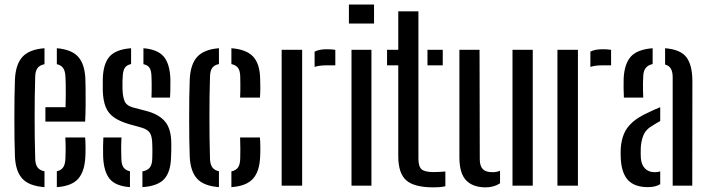

<svg xmlns="http://www.w3.org/2000/svg" viewBox="-20 -820 3130 848"><path d="M46 -128.5Q44.5 -163 44 -206.8Q43.5 -250.5 43.5 -297.8Q43.5 -345 44 -389.5Q44.5 -434 46 -470Q49.5 -537.5 80 -569.8Q110.5 -602 176.5 -607V-536.5Q154.5 -532 145.2 -518.5Q136 -505 135.5 -482Q134 -436 133.5 -391.2Q133 -346.5 133 -302.2Q133 -258 133.5 -212.5Q134 -167 135.5 -119.5Q136 -94 145.8 -80.8Q155.5 -67.5 176.5 -63.5V6.5Q108.5 1.5 78.8 -30.8Q49 -63 46 -128.5ZM231 6.5V-63.5Q250.5 -68 259.2 -81.2Q268 -94.5 269 -120Q270 -135 270 -159.8Q270 -184.5 268.5 -213H356Q357.5 -197.5 357.8 -171.2Q358 -145 357 -128.5Q354 -62.5 325.2 -30.2Q296.5 2 231 6.5ZM180.5 -283V-346.5H269.5Q270.5 -374 270.5 -402Q270.5 -430 270.2 -451.5Q270 -473 269 -482Q268 -506.5 258.8 -519.5Q249.5 -532.5 231 -536.5V-607Q296 -601.5 325 -569.5Q354 -537.5 357 -473Q357.5 -462 358 -430.2Q358.5 -398.5 358.2 -358.8Q358 -319 356 -283Z M435.5 -128.5Q435 -152 435.2 -172.5Q435.5 -193 436.5 -213H516.5Q515 -181.5 515.2 -159Q515.5 -136.5 516 -119.5Q516.5 -94 525.2 -81Q534 -68 554 -63.5V6.5Q490.5 2 464.2 -30.2Q438 -62.5 435.5 -128.5ZM609 6.5V-63Q631.5 -67 641.8 -80.2Q652 -93.5 652.5 -120Q653 -134.5 653 -143.8Q653 -153 653 -161.8Q653 -170.5 652.5 -183Q652 -215.5 643 -231.5Q634 -247.5 606.5 -256L549 -272Q508.5 -284 483.5 -301.5Q458.5 -319 447 -347Q435.5 -375 434 -419Q434 -435.5 434 -446.8Q434 -458 434 -470.5Q435.5 -537.5 463.5 -569.8Q491.5 -602 559 -607V-537Q539.5 -533 531.2 -520.2Q523 -507.5 522 -482Q521.5 -473.5 521 -459.8Q520.5 -446 521 -427.5Q522 -394 530 -373.8Q538 -353.5 568.5 -345L622.5 -331Q680.5 -316.5 708.5 -283.8Q736.5 -251 736.5 -186Q736.5 -169.5 736.5 -156.5Q736.5 -143.5 735.5 -126.5Q734 -61 705.5 -29.5Q677 2 609 6.5ZM649 -389Q649.5 -404.5 649.8 -422Q650 -439.5 649.8 -455.5Q649.5 -471.5 649 -482.5Q648.5 -507 640.8 -519.8Q633 -532.5 613.5 -536.5V-607Q676 -602 703 -570.2Q730 -538.5 732.5 -472Q732.5 -464.5 732.5 -448.8Q732.5 -433 732.2 -416.5Q732 -400 731 -389Z M818 -128.5Q816.5 -163 816 -206.8Q815.5 -250.5 815.5 -297.8Q815.5 -345 816 -389.5Q816.5 -434 818 -470Q821.5 -537.5 851.8 -569.8Q882 -602 947 -607V-537Q926.5 -533 917.2 -520Q908 -507 907.5 -482Q906 -435.5 905.5 -391Q905 -346.5 905 -302Q905 -257.5 905.5 -212.2Q906 -167 907.5 -119.5Q908 -94.5 917.5 -81.2Q927 -68 947 -63.5V6.5Q880 1.5 850.5 -30.8Q821 -63 818 -128.5ZM1002 6.5V-63Q1022.5 -67.5 1031.5 -80.8Q1040.5 -94 1041 -120Q1041.5 -140.5 1041.5 -162Q1041.5 -183.5 1040.5 -213H1128Q1129.5 -196.5 1129.8 -171.2Q1130 -146 1129 -128.5Q1126.5 -62.5 1097 -30.2Q1067.5 2 1002 6.5ZM1040.5 -389Q1041.5 -404 1041.5 -420.8Q1041.5 -437.5 1041.5 -453.5Q1041.5 -469.5 1041 -482.5Q1040.5 -507 1031.5 -519.8Q1022.5 -532.5 1002 -537V-607Q1067.5 -602 1097.5 -570.5Q1127.5 -539 1129 -473Q1130 -453.5 1129.8 -430Q1129.5 -406.5 1128 -389Z M1224 0V-600H1314.5V0ZM1369.5 -524.5V-592Q1390 -602.5 1422.5 -602.5Q1432 -602.5 1442 -602Q1452 -601.5 1461 -600V-531.5H1423.5Q1390.5 -531.5 1369.5 -524.5Z M1521 -716V-800H1632V-716ZM1532.5 0V-600H1620.5V0Z M1689.5 -531.5V-600H1739V-770H1828V-120Q1828 -85 1841.8 -72.5Q1855.5 -60 1895.5 -60Q1910.5 -60 1921.5 -60.8Q1932.5 -61.5 1947 -62.5V2.5Q1935 5.5 1922.2 6.5Q1909.5 7.5 1894.5 7.5Q1809 7.5 1774 -23.8Q1739 -55 1739 -130.5V-531.5ZM1868 -531.5V-600H1935.5V-531.5Z M2009 -125V-600H2098L2099 -117.5Q2099 -87 2112.2 -73.2Q2125.5 -59.5 2155 -59.5Q2174 -59.5 2188.5 -66V-10.5Q2161.5 7.5 2125 7.5Q2068.5 7.5 2038.8 -23.5Q2009 -54.5 2009 -125ZM2243.5 0V-600H2333V0Z M2442 0V-600H2532.5V0ZM2587.5 -524.5V-592Q2608 -602.5 2640.5 -602.5Q2650 -602.5 2660 -602Q2670 -601.5 2679 -600V-531.5H2641.5Q2608.5 -531.5 2587.5 -524.5Z M2722 -114.5Q2721.5 -127 2721.2 -139.2Q2721 -151.5 2721.5 -164Q2724 -200.5 2735.8 -228.8Q2747.5 -257 2773.5 -280.2Q2799.5 -303.5 2845.5 -324Q2857.5 -330 2870.2 -335.8Q2883 -341.5 2896 -346.5V-285.5Q2889 -282 2881 -277Q2873 -272 2864 -266.5Q2831.5 -248.5 2821 -220.8Q2810.5 -193 2810 -163Q2809.5 -149.5 2809.8 -140.2Q2810 -131 2810.5 -120.5Q2813 -92 2828.8 -75.8Q2844.5 -59.5 2872 -59.5Q2886 -59.5 2896 -63V-6.5Q2875 6.5 2842 6.5Q2784.5 6.5 2755.5 -22.8Q2726.5 -52 2722 -114.5ZM2735.5 -389Q2734.5 -408 2734.2 -430.5Q2734 -453 2734.5 -473Q2737.5 -537 2765.5 -569.2Q2793.5 -601.5 2862.5 -607V-537Q2844 -533.5 2833 -521Q2822 -508.5 2821 -484.5Q2820 -471 2819.8 -451.8Q2819.5 -432.5 2820 -415Q2820.5 -397.5 2821 -389ZM2951 0V-478.5Q2951 -502.5 2943.2 -516.2Q2935.5 -530 2917.5 -535V-607Q2986 -601.5 3012 -566.8Q3038 -532 3038 -461L3037.5 0Z"/></svg>

Font: Big Shoulders Stencil Text Thin Medium
Style: Regular
Weight: 500
Version: Version 2.001